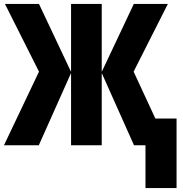

<svg xmlns="http://www.w3.org/2000/svg" viewBox="-28 -734 926 970"><path d="M820 -714 647 -372 757 -135H864V216H707V0H649L486 -365V0H331V-365L168 0H-8L169 -372L-3 -714H169L331 -371V-714H486V-371L648 -714Z"/></svg>

Font: Noto Sans Display Condensed ExtraBold
Style: Regular
Weight: 800
Width: 3
Designer: Monotype Design Team
Foundry: Monotype Imaging Inc.
Version: Version 2.003